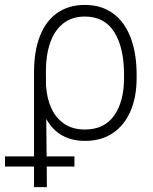

<svg xmlns="http://www.w3.org/2000/svg" viewBox="-71 -558 616 775"><path d="M271.5 -538.1Q338.4 -538.1 385.3 -503.9Q432.1 -469.7 456.3 -406.2Q480.5 -342.8 480.5 -255.9V-243.2Q480.5 -167.5 456.1 -110.1Q431.6 -52.7 384.8 -21Q337.9 10.7 272.5 10.7Q165 10.7 115.7 -78.1L117.2 73.2H229.5V114.3H117.7L118.2 197.3H66.4V114.3H-50.8V73.2H66.4V-266.6Q66.4 -353 90.8 -414.1Q115.2 -475.1 161.4 -506.6Q207.5 -538.1 271.5 -538.1ZM114.7 -207.5 115.2 -208Q118.7 -159.2 136.7 -120.1Q154.8 -81.1 188.7 -58.1Q222.7 -35.2 271.5 -35.2Q350.1 -35.2 389.9 -91.8Q429.7 -148.4 429.7 -243.2V-255.9Q429.7 -366.2 390.1 -428.7Q350.6 -491.2 271.5 -491.2Q218.8 -491.2 183.3 -462.6Q147.9 -434.1 130.9 -383.5Q113.8 -333 114.3 -267.6Z"/></svg>

Font: Pretendard GOV ExtraLight
Style: Regular
Weight: 200
Designer: Base glyphs from Inter by Rasmus Andersson; Hangeul glyphs from Noto Sans CJK(Source Han Sans) by Jang Soo-young and Kan
Foundry: Kil Hyung-jin
Version: Version 1.309